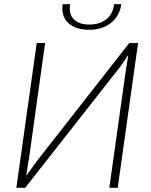

<svg xmlns="http://www.w3.org/2000/svg" viewBox="-20 -895 721 915"><path d="M524 -875H558Q551 -820 509.5 -786.5Q468 -753 405 -753Q339 -753 304.5 -786.5Q270 -820 279 -875H314Q307 -828 332 -803Q357 -778 406 -778Q455 -778 486.5 -803Q518 -828 524 -875ZM541 0H501L576 -534L591 -631L589 -630L572 -604Q554 -578 545 -567L100 0H58L155 -690H195L121 -160Q109 -81 105 -59L107 -60Q142 -109 157 -129L596 -690H638Z"/></svg>

Font: Exo 2.0 Extra Light
Style: Italic
Weight: 250
Italic angle: -8°
Designer: Natanael Gama
Version: Version 1.001;PS 001.001;hotconv 1.0.70;makeotf.lib2.5.58329